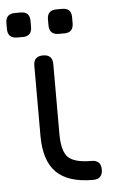

<svg xmlns="http://www.w3.org/2000/svg" viewBox="-52 -704 468 741"><g transform="rotate(-5 182.0 -334.0)"><path d="M278.5 0Q182 0 136.5 -45.5Q91 -91 91 -187V-459Q91 -495.5 127.5 -495.5Q164.5 -495.5 164.5 -459V-187Q164.5 -121 188.8 -97.2Q213 -73.5 278.5 -73.5Q296.5 -73.5 306 -64.8Q315.5 -56 315.5 -37Q315.5 0 278.5 0ZM34.5 -573Q-2 -573 -2 -609.5V-632.5Q-2 -668 34.5 -668H56.5Q91.5 -668 91.5 -632.5V-609.5Q91.5 -573 56.5 -573ZM195.5 -573Q159 -573 159 -609.5V-632.5Q159 -668 195.5 -668H217.5Q252.5 -668 252.5 -632.5V-609.5Q252.5 -573 217.5 -573Z"/></g></svg>

Font: Jura Light SemiBold
Style: Regular
Weight: 600
Version: Version 5.106